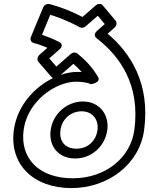

<svg xmlns="http://www.w3.org/2000/svg" viewBox="-20 -920 762 980"><path d="M290.2 -538 354.7 -594.2C369.1 -581.7 383.4 -567.8 396.8 -552.5C387.5 -552.9 378 -553 373.8 -553C347.3 -553 318.8 -547.7 290.2 -538ZM250.7 -521.6C158 -476.2 67.7 -382.7 50.6 -256C27.1 -82.4 149 40 344.6 40C532.3 40 692.1 -82.1 715.6 -256C747.7 -493.4 646.1 -649.6 529.5 -748L565 -779.3C574.6 -787.8 578.6 -804.2 570 -814.4L504.6 -892.4C496.2 -902.4 480.1 -902.3 469.2 -892.8L400.9 -833.4C310.4 -880.8 234.1 -898.9 231.8 -899.4C220.8 -901.8 205.7 -895.1 200.1 -881.7L137.9 -731.7C131.6 -716.6 139.7 -703.6 152.1 -700.6C153 -700.4 179.8 -694.2 222 -675.9L180.8 -639.7C172.2 -632.1 166.8 -615 176 -604.3L242.6 -527.3C243.8 -526 247.6 -522.9 250.7 -521.6ZM100.6 -256C115.8 -368.3 199.8 -449.5 283.8 -484.5C313.3 -496.8 342.3 -503 367 -503C380.7 -503 424.3 -501.4 443.2 -490.1C443.2 -490.1 497 -497.4 480.6 -526.4C452.3 -576.3 413.5 -616.1 374.1 -647.3C364.9 -654.6 350.4 -652.5 341.6 -644.8L267.6 -580.2L231.5 -622L281.8 -666.3C281.8 -666.3 313.2 -689.8 280.3 -706.6C245.1 -724.5 214.1 -735.8 194.2 -742.3L236.6 -844.5C267.9 -835.1 324.1 -815.6 387.1 -780.8C396.3 -775.7 408.9 -778.4 416.7 -785.2L479.2 -839.5L514.7 -797.2L475.4 -762.7C469.6 -757.5 453.6 -740 473.6 -724.5C591.3 -633.3 697 -487.8 665.6 -256C646.4 -113.9 517.7 -10 351.4 -10C177 -10 81.4 -113.6 100.6 -256ZM238.6 -256C227.4 -173.1 278.7 -111 364 -111C446.4 -111 516.4 -172.8 527.6 -256L528.4 -261.6C535.8 -343.6 480.5 -402 403.4 -402C323.1 -402 250.1 -340.7 238.6 -256ZM288.6 -256C296.4 -313.3 342.8 -352 396.6 -352C447.2 -352 482.8 -315.4 478.2 -260.4L477.6 -256C469.9 -199.2 426.4 -161 370.8 -161C312.1 -161 280.9 -198.9 288.6 -256Z"/></svg>

Font: Hussar Techniczny
Style: Bold 
Weight: 700
Foundry: Cannot Into Space Fonts
Version: Version 0.77